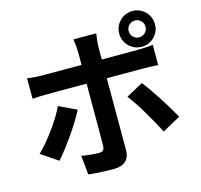

<svg xmlns="http://www.w3.org/2000/svg" viewBox="-127 -1004 1254 1199"><g transform="rotate(-15 500.0 -404.5)"><path d="M775.3 -749.8Q775.3 -727.4 791.3 -711.5Q807.2 -695.6 829.6 -695.6Q852 -695.6 868.1 -711.5Q884.1 -727.4 884.1 -749.8Q884.1 -772.3 868.1 -788.3Q852 -804.3 829.6 -804.3Q807.2 -804.3 791.3 -788.3Q775.3 -772.3 775.3 -749.8ZM714.1 -749.8Q714.1 -782 729.7 -808.2Q745.3 -834.4 771.5 -850Q797.7 -865.5 829.6 -865.5Q861.7 -865.5 888 -850Q914.2 -834.4 929.8 -808.2Q945.3 -782 945.3 -749.8Q945.3 -717.9 929.8 -691.7Q914.2 -665.5 888 -649.9Q861.7 -634.4 829.6 -634.4Q797.7 -634.4 771.5 -649.9Q745.3 -665.5 729.7 -691.7Q714.1 -717.9 714.1 -749.8ZM576.4 -789.4Q575.4 -782.4 573 -766.3Q570.5 -750.2 568.9 -732.4Q567.2 -714.6 567.2 -701.7Q567.2 -672.4 567.2 -636.4Q567.2 -600.4 567.2 -564.8Q567.2 -529.3 567.2 -499.9Q567.2 -479.9 567.2 -443.8Q567.2 -407.7 567.2 -362.7Q567.2 -317.6 567.2 -269.3Q567.2 -221 567.2 -175.6Q567.2 -130.2 567.2 -93.9Q567.2 -57.5 567.2 -36.2Q567.2 7.4 541.8 32.5Q516.3 57.6 462.7 57.6Q436 57.6 408 56.6Q379.9 55.6 352.7 53.8Q325.5 51.9 300.2 49.3L288 -74.6Q320.5 -68.6 350.6 -66Q380.8 -63.4 399.5 -63.4Q418.9 -63.4 426.9 -71.6Q435 -79.7 435.8 -98.9Q435.8 -108.4 436.2 -138Q436.6 -167.6 436.6 -208.8Q436.6 -249.9 436.6 -295.8Q436.6 -341.8 436.6 -383.7Q436.6 -425.7 436.6 -456.8Q436.6 -487.9 436.6 -499.9Q436.6 -517.7 436.6 -554.3Q436.6 -590.8 436.6 -631.7Q436.6 -672.7 436.6 -702.5Q436.6 -721.9 433.8 -749.2Q431 -776.5 428.2 -789.4ZM86.3 -629.6Q108.6 -626.8 134.1 -624.7Q159.5 -622.5 182.7 -622.5Q195.5 -622.5 231.8 -622.5Q268.1 -622.5 319 -622.5Q369.9 -622.5 428.7 -622.5Q487.4 -622.5 546.6 -622.5Q605.8 -622.5 657.6 -622.5Q709.4 -622.5 747 -622.5Q784.5 -622.5 800 -622.5Q821 -622.5 849.7 -624.3Q878.4 -626 898.5 -628.8V-497.9Q875.5 -499.7 848.6 -500.4Q821.7 -501.2 801 -501.2Q785.5 -501.2 748.4 -501.2Q711.2 -501.2 659.4 -501.2Q607.5 -501.2 548.8 -501.2Q490 -501.2 431.2 -501.2Q372.5 -501.2 321.2 -501.2Q269.9 -501.2 233.6 -501.2Q197.3 -501.2 182.9 -501.2Q160.7 -501.2 134.2 -500.3Q107.6 -499.4 86.3 -497.4ZM341.2 -358.6Q323.9 -325.3 299.7 -286.3Q275.5 -247.4 248 -208.3Q220.5 -169.3 194.7 -135.9Q168.9 -102.5 148.4 -80L39.9 -153.9Q64.9 -177.4 91.3 -208.9Q117.8 -240.3 143.2 -275.1Q168.6 -309.8 190.4 -345.1Q212.1 -380.3 227.6 -412.4ZM770.6 -415.4Q790.1 -391.4 813.3 -358Q836.5 -324.6 860.6 -287.3Q884.7 -249.9 905.7 -214.6Q926.7 -179.3 941.7 -152.3L824.4 -87.7Q808.2 -120.2 787.7 -157.1Q767.2 -194.1 745.2 -231.1Q723.1 -268.1 701.4 -300.5Q679.6 -333 661.7 -356.2Z"/></g></svg>

Font: Noto Sans TC Thin
Style: Regular
Weight: 100
Designer: Ryoko NISHIZUKA 西塚涼子 (kana, bopomofo & ideographs); Paul D. Hunt (Latin, Greek & Cyrillic); Sandoll Communications 산돌커뮤니
Foundry: Adobe
Version: Version 2.004-H2;hotconv 1.0.118;makeotfexe 2.5.65603